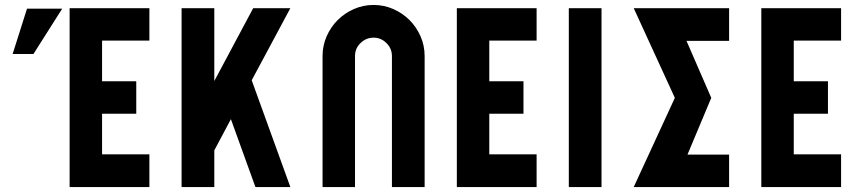

<svg xmlns="http://www.w3.org/2000/svg" viewBox="-20 -755 3480 775"><path d="M261 0V-722H583V-591H392V-427H530V-296H392V-132H583V0ZM89 -720H231L115 -537H31Z M713 0V-722H845V-428L1002 -722H1152L996 -431L1152 0H1011L912 -274L845 -148V0Z M1562 -529Q1562 -559 1540 -581Q1518 -603 1488 -603Q1458 -603 1435.5 -581.5Q1413 -560 1413 -529V0H1282V-529Q1282 -571 1298.5 -608.5Q1315 -646 1343 -674Q1371 -702 1408.5 -718.5Q1446 -735 1488 -735Q1530 -735 1567.5 -718.5Q1605 -702 1633 -674Q1661 -646 1677.5 -608.5Q1694 -571 1694 -529V0H1562Z M1824 0V-722H2146V-591H1955V-427H2093V-296H1955V-132H2146V0Z M2276 0V-722H2408V0Z M2704 -360 2538 -722H2923V-590H2751L2851 -360L2755 -131H2923V0H2538Z M3053 0V-722H3375V-591H3184V-427H3322V-296H3184V-132H3375V0Z"/></svg>

Font: PostBus
Style: Regular
Weight: 400
Designer: Peter Wiegel
Version: Version 1.001